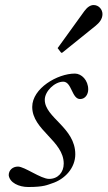

<svg xmlns="http://www.w3.org/2000/svg" viewBox="-20 -729 427 762"><path d="M14.6 -33.7C18.1 -3.9 55.2 13.2 91.8 13.2C155.3 13.2 168.5 4.4 185.5 -1C238.3 -17.6 278.8 -63 278.8 -116.7C278.8 -223.1 157.7 -261.7 157.7 -333C157.7 -366.7 196.8 -404.8 231 -404.8C265.1 -404.8 264.6 -335.9 297.9 -335.9C318.8 -335.9 330.1 -355 330.1 -374C330.1 -410.6 303.7 -437 277.3 -437C208 -437 107.9 -378.4 107.9 -304.7C107.9 -212.4 232.9 -170.4 232.9 -79.6C232.9 -45.9 210.9 -19 174.8 -19C142.1 -19 77.6 -67.9 51.3 -67.9C30.3 -67.9 14.6 -53.7 14.6 -33.7ZM221.7 -521C222.7 -520 222.7 -519.5 225.1 -519.5C226.6 -519.5 227.1 -520 228.5 -521L359.9 -627C373 -637.7 386.7 -652.8 386.7 -672.9C386.7 -691.9 371.6 -709 351.6 -709C339.8 -709 327.1 -701.7 314.9 -685.1L210.9 -541C210 -540 209 -539.1 209 -538.1C209 -537.1 210 -536.1 210.9 -535.2Z"/></svg>

Font: Cardo
Style: Italic
Weight: 400
Designer: David J. Perry
Foundry: David J. Perry
Version: Version 0.99